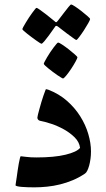

<svg xmlns="http://www.w3.org/2000/svg" viewBox="-20 -824 468 850"><path d="M382.8 -153.8Q382.8 -136.2 380.6 -120.4Q378.4 -104.5 374.8 -91.3Q371.1 -78.1 366.5 -68.6Q361.8 -59.1 356.4 -55.7Q330.6 -38.1 302.5 -26.4Q274.4 -14.6 245.8 -7.6Q217.3 -0.5 188.2 2.4Q159.2 5.4 132.3 5.4Q117.7 5.4 102.8 4.9Q87.9 4.4 75.9 3.4Q64 2.4 56.4 0.5Q48.8 -1.5 48.8 -3.9Q48.8 -5.4 50.3 -15.1Q51.8 -24.9 54 -39.3Q56.2 -53.7 58.3 -70.1Q60.5 -86.4 63.2 -100.3Q65.9 -114.3 68.1 -123.3Q70.3 -132.3 71.8 -132.3Q75.2 -132.3 95 -129.6Q114.7 -127 140.6 -127Q220.7 -127 270.5 -139.2Q320.3 -151.4 334.5 -169.4Q331.1 -195.3 310.8 -215.6Q290.5 -235.8 263.4 -251Q236.3 -266.1 207 -275.9Q177.7 -285.6 155.8 -289.6Q145.5 -293.5 145.5 -303.7Q145.5 -307.1 148.2 -317.9Q150.9 -328.6 154.8 -342.5Q158.7 -356.4 163.1 -371.8Q167.5 -387.2 172.1 -399.9Q176.8 -412.6 179.7 -420.9Q182.6 -429.2 183.6 -429.2Q185.1 -429.2 189.5 -428Q193.8 -426.8 195.3 -426.3Q241.7 -408.2 276.9 -377.2Q312 -346.2 335.4 -308.8Q358.9 -271.5 370.8 -231Q382.8 -190.4 382.8 -153.8ZM294.9 -804.2Q298.8 -804.2 312.5 -795.2Q326.2 -786.1 340.8 -774.7Q355.5 -763.2 367.2 -752.9Q378.9 -742.7 378.9 -739.7Q378.9 -735.8 370.6 -721.2Q362.3 -706.5 351.6 -689.9Q340.8 -673.3 330.8 -660.2Q320.8 -647 317.9 -647Q315.4 -647 302.7 -656.5Q290 -666 274.9 -676.8L236.3 -706.5Q231.9 -710 228 -709.5Q226.1 -709.5 223.1 -704.6L196.3 -667Q186 -652.8 176.5 -641.6Q167 -630.4 163.6 -630.4Q162.1 -630.4 155.5 -634.5Q148.9 -638.7 139.2 -645.5Q129.4 -652.3 119.1 -660.2Q108.9 -668 99.9 -675Q90.8 -682.1 85 -687.5Q79.1 -692.9 79.1 -694.8Q79.1 -697.3 83.3 -705.1Q87.4 -712.9 94 -723.6Q100.6 -734.4 107.9 -745.8Q115.2 -757.3 122.3 -766.6Q129.4 -775.9 134.5 -782.5Q139.6 -789.1 141.1 -789.1Q145.5 -789.1 158.4 -779.5Q171.4 -770 185.5 -759.3Q202.1 -746.6 221.2 -730.5Q225.1 -726.1 228 -725.6Q231.4 -725.6 236.3 -732.4Q251 -752.4 263.7 -768.1Q273.9 -781.7 283.2 -793Q292.5 -804.2 294.9 -804.2ZM322.8 -570.3Q322.8 -566.4 314.5 -551.3Q306.2 -536.1 295.2 -519.5Q284.2 -502.9 273.4 -489.7Q262.7 -476.6 258.8 -476.6Q257.3 -476.6 250.5 -480.7Q243.7 -484.9 234.1 -491.2Q224.6 -497.6 214.1 -505.6Q203.6 -513.7 194.6 -520.8Q185.5 -527.8 179.7 -533.7Q173.8 -539.6 173.8 -541.5Q173.8 -543.9 178 -551.8Q182.1 -559.6 188.2 -570.1Q194.3 -580.6 202.1 -592.3Q210 -604 217 -613.3Q224.1 -622.6 229.7 -629.2Q235.4 -635.7 237.3 -635.7Q241.2 -635.7 254.9 -626.7Q268.6 -617.7 283.7 -606Q298.8 -594.2 310.8 -583.5Q322.8 -572.8 322.8 -570.3Z"/></svg>

Font: Accordance
Style: Bold-Italic
Weight: 700
Italic angle: -11°
Version: Version 1.2 (build January 31, 2020) Miklal Software Solutio